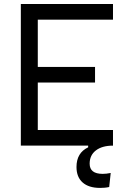

<svg xmlns="http://www.w3.org/2000/svg" viewBox="-20 -713 626 940"><path d="M470.2 207Q414.6 207 384.5 180.4Q354.5 153.8 354.5 104.5Q354.5 35.2 411.6 8.3V0H82V-693.4H533.2V-616.7H165V-385.3H445.3V-309.1H165V-76.7H533.2V0Q480 0 449.5 23.4Q418.9 46.9 418.9 88.4Q418.9 138.2 482.9 138.2Q501 138.2 522 133.8L514.6 202.6Q503.4 205.1 491.7 206.1Q480 207 470.2 207Z"/></svg>

Font: Cascadia Mono SemiLight
Style: Regular
Weight: 350
Monospace: yes
Designer: Aaron Bell
Foundry: Saja Typeworks
Version: Version 2404.023; ttfautohint (v1.8.4)